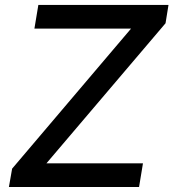

<svg xmlns="http://www.w3.org/2000/svg" viewBox="-20 -747 693 767"><path d="M15.6 0H535.5L551.1 -94.5H165.5L641.3 -654.1L653.1 -727.3H133.2L117.5 -632.8H503.6L28.4 -73.2Z"/></svg>

Font: TID UI Medium
Style: Italic
Weight: 500
Italic angle: -9.39999°
Designer: The TID Project Authors
Foundry: Bakken & Bæck
Version: Version 1.001;hotconv 1.0.109;makeotfexe 2.5.65596